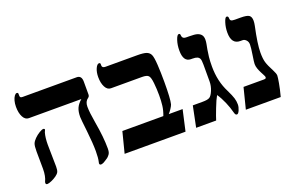

<svg xmlns="http://www.w3.org/2000/svg" viewBox="-77 -889 1866 1202"><g transform="rotate(-20 856.0 -288.5)"><path d="M502.9 -426.8Q502.9 -413.6 493.2 -407.2Q470.2 -391.6 470.2 -356.9Q470.2 -319.3 482.9 -246.1Q501 -143.6 501 -67.9Q501 -48.8 497.1 -39.1Q493.2 -29.3 485.8 -22Q478 -11.7 454.6 1.5L445.8 6.8L437 10.3L428.2 12.2Q417 12.2 417 1L418.5 -6.3Q424.8 -31.2 424.8 -78.1Q424.8 -129.4 415.5 -213.9Q405.8 -297.9 405.8 -312Q405.8 -347.2 416 -370.4Q426.3 -393.6 451.2 -415H101.1Q77.6 -415 63.7 -441.4Q49.8 -467.8 49.8 -508.8Q49.8 -530.8 54.7 -548.8Q59.6 -566.9 67.6 -577.9Q75.7 -588.9 83 -588.9Q92.8 -588.9 92.8 -580.1V-568.8Q92.8 -560.5 96.2 -556.9Q99.6 -553.2 110.8 -553.2H470.2Q502.9 -553.2 502.9 -512.2ZM171.9 -314Q171.9 -311.5 165 -296.9Q155.8 -264.6 155.8 -217.8L158.2 -71.8Q158.2 -47.4 152.6 -36.4Q147 -25.4 131.8 -14.6Q116.7 -3.9 98.1 4.2Q79.6 12.2 69.8 12.2Q59.1 12.2 59.1 1L60.5 -5.9Q76.2 -37.1 76.2 -86.9L75.2 -203.1Q75.2 -239.3 80.8 -253.7Q86.4 -268.1 101.8 -283.4Q117.2 -298.8 135.5 -309.8Q153.8 -320.8 163.1 -320.8Q166 -320.8 168.9 -318.8Q171.9 -316.9 171.9 -314Z M994.1 0H588.4L624 -139.2H897Q909.7 -172.4 913.3 -202.4Q917 -232.4 917 -271Q917 -312.5 912.8 -352.5Q908.7 -392.6 897.9 -403.8Q887.2 -415 855 -415H648.4Q625 -415 611.1 -441.4Q597.2 -467.8 597.2 -507.8Q597.2 -540.5 607.9 -564.2Q618.7 -587.9 631.3 -587.9Q640.1 -587.9 640.1 -579.1V-569.8Q640.1 -553.2 662.1 -553.2H874Q915.5 -553.2 934.3 -546.4Q953.1 -539.6 961.4 -522.5Q969.7 -505.4 972.9 -452.9Q976.1 -400.4 976.1 -338.9Q976.1 -225.1 967.3 -191.9Q964.4 -182.1 953.4 -165.5Q942.4 -148.9 933.1 -139.2H1025.4Z M1360.4 -48.8Q1360.4 -31.2 1351.8 -11.2Q1343.3 8.8 1334 8.8Q1328.1 8.8 1324.7 4.4Q1321.3 0 1318.4 -11.2Q1310.1 -44.4 1293.9 -82Q1277.8 -119.6 1258.3 -147.9Q1244.1 -124 1224.4 -73Q1204.6 -22 1198.2 0H1064.9L1093.3 -139.2H1158.2Q1191.4 -139.2 1204.6 -147Q1218.3 -154.3 1231 -184.6Q1243.2 -213.9 1243.2 -244.1Q1243.2 -246.6 1243.2 -249V-356Q1243.2 -385.7 1238.5 -395.5Q1233.9 -405.3 1223.1 -410.2Q1212.4 -415 1190.9 -415H1181.2Q1131.3 -415 1131.3 -490.2Q1131.3 -527.3 1141.6 -558.1Q1151.9 -588.9 1163.1 -588.9Q1172.4 -588.9 1172.4 -579.1Q1172.4 -567.9 1178.5 -560.5Q1184.6 -553.2 1204.1 -553.2H1218.3Q1257.3 -553.2 1273.7 -547.9Q1290 -542.5 1299.1 -531Q1308.1 -519.5 1308.1 -499Q1308.1 -485.8 1305.2 -470.9Q1302.2 -456.1 1298.6 -436Q1294.9 -416 1292 -389.4Q1289.1 -362.8 1289.1 -326.2Q1289.1 -228 1329.1 -149.9Q1347.7 -111.8 1354 -91.1Q1360.4 -70.3 1360.4 -48.8Z M1654.3 -133.8Q1654.3 -123 1647.7 -85.2Q1641.1 -47.4 1628.4 0H1396L1431.2 -139.2H1566.4Q1576.2 -139.2 1579.1 -141.8Q1582 -144.5 1582 -149.9Q1582 -154.3 1576.4 -164.8Q1570.8 -175.3 1563.7 -189.2Q1556.6 -203.1 1551 -218.8Q1545.4 -234.4 1545.4 -250Q1545.4 -261.7 1552.7 -308.1Q1560.1 -354.5 1560.1 -375Q1560.1 -393.1 1549.3 -404.5Q1538.6 -416 1525.4 -416H1510.3Q1452.1 -416 1452.1 -493.2Q1452.1 -526.9 1461.9 -557.9Q1471.7 -588.9 1481.4 -588.9Q1493.2 -588.9 1493.2 -574.2Q1493.2 -562 1499.8 -557.6Q1506.3 -553.2 1525.4 -553.2H1562Q1604.5 -553.2 1618.4 -543.2Q1632.3 -533.2 1632.3 -506.8Q1632.3 -493.2 1628.4 -474.1Q1604 -361.3 1604 -305.2Q1604 -263.7 1611.1 -239.5Q1618.2 -215.3 1641.1 -171.9Q1654.3 -147 1654.3 -133.8Z"/></g></svg>

Font: Liberation Serif
Style: Bold
Weight: 700
Designer: Steve Matteson
Foundry: Ascender Corporation
Version: Version 2.1.5